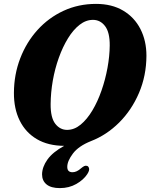

<svg xmlns="http://www.w3.org/2000/svg" viewBox="-20 -734 772 986"><path d="M473 -714Q554.5 -714 612.5 -679.5Q670.5 -645 701.2 -584.8Q732 -524.5 732 -447.5Q731.5 -345 693.8 -256.8Q656 -168.5 591.8 -104.5Q527.5 -40.5 447.5 -9.5Q383.5 16 354.5 54.5Q325.5 93 325.5 122.5Q325 150.5 352.5 150.5Q374 150.5 396.5 130Q405.5 122.5 412.5 119Q419.5 115.5 427.5 118Q435 120.5 437.5 131.2Q440 142 428 160.5Q409 189.5 371.8 210.8Q334.5 232 287.5 232Q242 232 219 213Q196 194 196 161.5Q196.5 123.5 223.5 85.5Q250.5 47.5 309.5 15Q227 14.5 169.2 -19.5Q111.5 -53.5 81.2 -114.8Q51 -176 51.5 -257.5Q52 -351.5 83.8 -434.2Q115.5 -517 172.5 -580Q229.5 -643 306.2 -678.5Q383 -714 473 -714ZM240 -199.5Q239.5 -129.5 264 -98.2Q288.5 -67 324.5 -67Q361.5 -67 394.2 -94Q427 -121 454.2 -166.5Q481.5 -212 501.2 -268.8Q521 -325.5 532 -385.5Q543 -445.5 543.5 -500.5Q544 -568 519.5 -600Q495 -632 457.5 -632Q421 -632 388.5 -606.5Q356 -581 329 -537Q302 -493 282 -437.2Q262 -381.5 251.2 -320.2Q240.5 -259 240 -199.5Z"/></svg>

Font: Fraunces 144pt SuperSoft
Style: Bold Italic
Weight: 700
Italic angle: -16°
Version: Version 1.000;[0bf87f6ff]